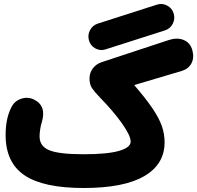

<svg xmlns="http://www.w3.org/2000/svg" viewBox="-20 -854 976 950"><path d="M420.4 -653.3Q412.6 -679.7 425 -704.1Q437.5 -728.5 463.9 -737.3L756.8 -831.1Q782.7 -839.4 807.1 -826.4Q831.5 -813.5 839.4 -787.1Q847.2 -760.7 834.7 -736.3Q822.3 -711.9 795.9 -703.6L502.9 -609.9Q477.1 -601.1 452.6 -614Q428.2 -627 420.4 -653.3ZM7.8 -186Q7.8 -269 36.6 -323.7Q51.8 -354.5 85.2 -365.5Q118.7 -376.5 149.4 -360.8Q211.4 -329.6 186.5 -248Q182.1 -235.8 179 -215.3Q175.8 -194.8 175.8 -179.2Q175.8 -129.9 224.4 -110.4Q272.9 -90.8 392.6 -90.8Q511.2 -90.8 568.8 -107.4Q626.5 -124 626.5 -153.3Q626.5 -182.1 585 -241.5Q543.5 -300.8 473.6 -372.6Q448.2 -398.9 435.5 -417.5Q422.9 -436 422.9 -465.8Q422.9 -493.2 439.2 -515.4Q455.6 -537.6 484.4 -546.9L815.9 -656.2Q856.9 -669.4 889.2 -656Q921.4 -642.6 931.6 -606Q941.9 -567.9 927 -540.3Q912.1 -512.7 878.9 -502.9L644 -433.1Q701.7 -366.2 734.4 -317.9Q767.1 -269.5 780.8 -230.2Q794.4 -190.9 794.4 -149.9Q794.4 -41 693.6 17.6Q592.8 76.2 394 76.2Q194.3 76.2 101.1 13.2Q7.8 -49.8 7.8 -186Z"/></svg>

Font: Mikhak-DS1-FD Black
Style: Regular
Weight: 900
Designer: Amin Abedi
Version: Version 3.2